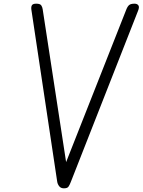

<svg xmlns="http://www.w3.org/2000/svg" viewBox="-20 -1024 775 1044"><path d="M327.5 0Q310.5 0 301.8 -11.5Q293 -23 291 -36.5L150.5 -972Q148.5 -988 154 -996Q159.5 -1004 177 -1004Q198.5 -1004 204.5 -994.5Q210.5 -985 212 -974L339.5 -142.5L666.5 -971.5Q673.5 -989.5 682.5 -996.8Q691.5 -1004 711.5 -1004Q726 -1004 732.5 -994.8Q739 -985.5 730.5 -965L365 -34.5Q358.5 -17.5 352.2 -8.8Q346 0 327.5 0Z"/></svg>

Font: Edu SA Hand Cursive
Style: Regular
Weight: 400
Designer: Tina and Corey Anderson, Eben Sorkin, Mirko Velimirovic
Foundry: Google for Education
Version: Version 2.000